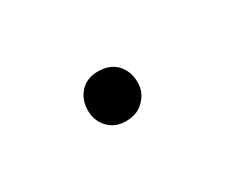

<svg xmlns="http://www.w3.org/2000/svg" viewBox="-31 -486 177 151"><g transform="rotate(-30 57.5 -410.5)"><path d="M74 -395Q68 -388 57 -388Q47 -388 41 -394.5Q35 -401 35 -410Q35 -420 41 -426.5Q47 -433 57 -433Q68 -433 74 -426.5Q80 -420 80 -410Q80 -401 74 -395Z"/></g></svg>

Font: Wire One
Style: Regular
Weight: 400
Designer: Alexei Vanyashin, Gayaneh Bagdasaryan
Foundry: Cyreal
Version: Version 1.102; ttfautohint (v1.8.3)